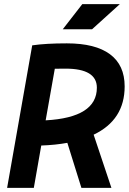

<svg xmlns="http://www.w3.org/2000/svg" viewBox="-20 -914 626 934"><path d="M14.6 0 136.7 -693.4Q202.6 -703.1 305.2 -703.1Q443.8 -703.1 515.1 -650.1Q586.4 -597.2 586.4 -493.7Q586.4 -330.6 435.5 -258.8L522 0H376L307.6 -219.2Q250 -208.5 180.7 -206.1L144.5 0ZM202.1 -328.6Q451.2 -342.3 451.2 -487.3Q451.2 -580.1 298.8 -580.1Q272 -580.1 246.6 -579.6ZM285.2 -771.5 380.4 -894H563L427.7 -771.5Z"/></svg>

Font: Cascadia Mono
Style: Bold Italic
Weight: 700
Italic angle: -10°
Monospace: yes
Designer: Aaron Bell
Foundry: Saja Typeworks
Version: Version 2404.023; ttfautohint (v1.8.4)